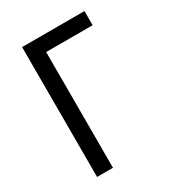

<svg xmlns="http://www.w3.org/2000/svg" viewBox="-178 -838 855 941"><g transform="rotate(-30 250.0 -367.5)"><path d="M93 0V-735H446V-655H183V0Z"/></g></svg>

Font: Iosevka SS04 Medium
Style: Regular
Weight: 500
Monospace: yes
Designer: Belleve Invis
Foundry: Belleve Invis
Version: Version 19.0.0; ttfautohint (v1.8.4)